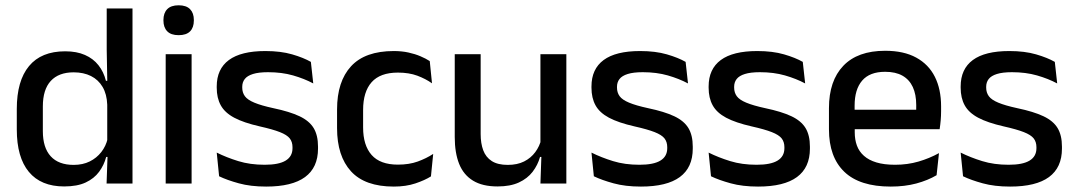

<svg xmlns="http://www.w3.org/2000/svg" viewBox="-20 -694 4066 726"><path d="M222.5 11Q135 11 89.2 -44Q43.5 -99 43.5 -204.5V-282Q43.5 -388.5 89.8 -444.2Q136 -500 226.5 -500Q270 -500 301.2 -486.2Q332.5 -472.5 352.2 -447.5Q372 -422.5 380.5 -388.5H413L385.5 -298Q384 -338 368 -365.2Q352 -392.5 324 -406.5Q296 -420.5 258.5 -420.5Q202 -420.5 172 -388Q142 -355.5 142 -291.5V-198Q142 -135.5 171.8 -103Q201.5 -70.5 258.5 -70.5Q293 -70.5 319.2 -83.5Q345.5 -96.5 363 -119Q380.5 -141.5 387 -169.5L410 -100.5H381.5Q373.5 -70 354.8 -44.5Q336 -19 304 -4Q272 11 222.5 11ZM383 0 387 -114.5 385.5 -145.5V-348.5L386 -367.5L383.5 -506V-662H481V0Z M606.5 0V-489H704.5V0ZM655.5 -561Q626.5 -561 612.2 -575.8Q598 -590.5 598 -616.5V-618.5Q598 -644.5 612.2 -659.2Q626.5 -674 655.5 -674Q684.5 -674 698.8 -659.2Q713 -644.5 713 -618.5V-616.5Q713 -590 698.8 -575.5Q684.5 -561 655.5 -561Z M986.5 11.5Q927.5 11.5 883 -0.8Q838.5 -13 808.5 -27.5L799.5 -117Q836.5 -98.5 881 -84.8Q925.5 -71 981 -71Q1034.5 -71 1060.2 -86.8Q1086 -102.5 1086 -133.5V-137.5Q1086 -157.5 1075.5 -170.8Q1065 -184 1038.2 -194.5Q1011.5 -205 962.5 -216Q901 -230 865.5 -249Q830 -268 814.8 -295.8Q799.5 -323.5 799.5 -362.5V-367Q799.5 -433 845.5 -467Q891.5 -501 983.5 -501Q1041.5 -501 1084.5 -488.5Q1127.5 -476 1155.5 -460L1164.5 -378.5Q1131 -396.5 1088.2 -408.8Q1045.5 -421 993.5 -421Q958 -421 936.5 -414.2Q915 -407.5 905.5 -395.2Q896 -383 896 -366V-362.5Q896 -344 906 -330.2Q916 -316.5 941.8 -305.8Q967.5 -295 1013.5 -285Q1075.5 -272 1112.5 -254.5Q1149.5 -237 1166 -209.8Q1182.5 -182.5 1182.5 -139.5V-132Q1182.5 -60.5 1133.5 -24.5Q1084.5 11.5 986.5 11.5Z M1469 11.5Q1360 11.5 1307.2 -46.2Q1254.5 -104 1254.5 -209.5V-280Q1254.5 -386 1307.5 -443.5Q1360.5 -501 1469 -501Q1499 -501 1524.2 -495.5Q1549.5 -490 1570 -481.2Q1590.5 -472.5 1605 -463L1613.5 -379Q1589.5 -396 1558 -407.8Q1526.5 -419.5 1484.5 -419.5Q1417.5 -419.5 1385.2 -383.2Q1353 -347 1353 -278V-212Q1353 -144.5 1385.2 -108Q1417.5 -71.5 1484.5 -71.5Q1527 -71.5 1559.5 -83.2Q1592 -95 1618 -112L1609.5 -27Q1586.5 -12.5 1550.8 -0.5Q1515 11.5 1469 11.5Z M1797.5 -489V-187Q1797.5 -152 1807.2 -125.8Q1817 -99.5 1839.5 -85Q1862 -70.5 1900 -70.5Q1936 -70.5 1961.8 -83.5Q1987.5 -96.5 2004 -118.8Q2020.5 -141 2027 -168.5L2043 -100.5H2022Q2013.5 -70 1994 -44.5Q1974.5 -19 1942 -4Q1909.5 11 1861.5 11Q1804.5 11 1768.8 -10.8Q1733 -32.5 1716.2 -74.2Q1699.5 -116 1699.5 -176V-489ZM2121.5 -489V0H2023.5L2027.5 -114.5L2023.5 -120.5V-489Z M2403.5 11.5Q2344.5 11.5 2300 -0.8Q2255.5 -13 2225.5 -27.5L2216.5 -117Q2253.5 -98.5 2298 -84.8Q2342.5 -71 2398 -71Q2451.5 -71 2477.2 -86.8Q2503 -102.5 2503 -133.5V-137.5Q2503 -157.5 2492.5 -170.8Q2482 -184 2455.2 -194.5Q2428.5 -205 2379.5 -216Q2318 -230 2282.5 -249Q2247 -268 2231.8 -295.8Q2216.5 -323.5 2216.5 -362.5V-367Q2216.5 -433 2262.5 -467Q2308.5 -501 2400.5 -501Q2458.5 -501 2501.5 -488.5Q2544.5 -476 2572.5 -460L2581.5 -378.5Q2548 -396.5 2505.2 -408.8Q2462.5 -421 2410.5 -421Q2375 -421 2353.5 -414.2Q2332 -407.5 2322.5 -395.2Q2313 -383 2313 -366V-362.5Q2313 -344 2323 -330.2Q2333 -316.5 2358.8 -305.8Q2384.5 -295 2430.5 -285Q2492.5 -272 2529.5 -254.5Q2566.5 -237 2583 -209.8Q2599.5 -182.5 2599.5 -139.5V-132Q2599.5 -60.5 2550.5 -24.5Q2501.5 11.5 2403.5 11.5Z M2846.5 11.5Q2787.5 11.5 2743 -0.8Q2698.5 -13 2668.5 -27.5L2659.5 -117Q2696.5 -98.5 2741 -84.8Q2785.5 -71 2841 -71Q2894.5 -71 2920.2 -86.8Q2946 -102.5 2946 -133.5V-137.5Q2946 -157.5 2935.5 -170.8Q2925 -184 2898.2 -194.5Q2871.5 -205 2822.5 -216Q2761 -230 2725.5 -249Q2690 -268 2674.8 -295.8Q2659.5 -323.5 2659.5 -362.5V-367Q2659.5 -433 2705.5 -467Q2751.5 -501 2843.5 -501Q2901.5 -501 2944.5 -488.5Q2987.5 -476 3015.5 -460L3024.5 -378.5Q2991 -396.5 2948.2 -408.8Q2905.5 -421 2853.5 -421Q2818 -421 2796.5 -414.2Q2775 -407.5 2765.5 -395.2Q2756 -383 2756 -366V-362.5Q2756 -344 2766 -330.2Q2776 -316.5 2801.8 -305.8Q2827.5 -295 2873.5 -285Q2935.5 -272 2972.5 -254.5Q3009.5 -237 3026 -209.8Q3042.5 -182.5 3042.5 -139.5V-132Q3042.5 -60.5 2993.5 -24.5Q2944.5 11.5 2846.5 11.5Z M3348 11.5Q3231 11.5 3172.8 -44.2Q3114.5 -100 3114.5 -205V-285Q3114.5 -388.5 3168.8 -445.2Q3223 -502 3327 -502Q3397.5 -502 3444.5 -476.2Q3491.5 -450.5 3515 -403.5Q3538.5 -356.5 3538.5 -292V-273.5Q3538.5 -256.5 3537 -239Q3535.5 -221.5 3533 -205.5H3443Q3444 -231.5 3444.2 -254.5Q3444.5 -277.5 3444.5 -296.5Q3444.5 -337 3431.5 -365Q3418.5 -393 3392.5 -407.8Q3366.5 -422.5 3327 -422.5Q3268.5 -422.5 3240 -389.2Q3211.5 -356 3211.5 -294.5V-248.5L3212 -237V-193.5Q3212 -166 3220.2 -143.5Q3228.5 -121 3246.8 -104.8Q3265 -88.5 3294 -79.8Q3323 -71 3364.5 -71Q3411.5 -71 3452.8 -83Q3494 -95 3530.5 -115L3521.5 -31.5Q3488.5 -12 3444.8 -0.2Q3401 11.5 3348 11.5ZM3166.5 -205.5V-279H3513V-205.5Z M3799.5 11.5Q3740.5 11.5 3696 -0.8Q3651.5 -13 3621.5 -27.5L3612.5 -117Q3649.5 -98.5 3694 -84.8Q3738.5 -71 3794 -71Q3847.5 -71 3873.2 -86.8Q3899 -102.5 3899 -133.5V-137.5Q3899 -157.5 3888.5 -170.8Q3878 -184 3851.2 -194.5Q3824.5 -205 3775.5 -216Q3714 -230 3678.5 -249Q3643 -268 3627.8 -295.8Q3612.5 -323.5 3612.5 -362.5V-367Q3612.5 -433 3658.5 -467Q3704.5 -501 3796.5 -501Q3854.5 -501 3897.5 -488.5Q3940.5 -476 3968.5 -460L3977.5 -378.5Q3944 -396.5 3901.2 -408.8Q3858.5 -421 3806.5 -421Q3771 -421 3749.5 -414.2Q3728 -407.5 3718.5 -395.2Q3709 -383 3709 -366V-362.5Q3709 -344 3719 -330.2Q3729 -316.5 3754.8 -305.8Q3780.5 -295 3826.5 -285Q3888.5 -272 3925.5 -254.5Q3962.5 -237 3979 -209.8Q3995.5 -182.5 3995.5 -139.5V-132Q3995.5 -60.5 3946.5 -24.5Q3897.5 11.5 3799.5 11.5Z"/></svg>

Font: Anek Tamil Medium
Style: Regular
Weight: 500
Designer: Aadarsh Rajan (Tamil), Yesha Goshar (Latin)
Foundry: Ek Type
Version: Version 1.003